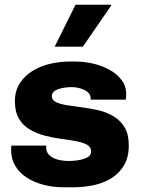

<svg xmlns="http://www.w3.org/2000/svg" viewBox="-20 -781 596 811"><path d="M246 10Q203 10 163.5 -0.5Q124 -11 93.5 -30.5Q63 -50 45 -79.5Q27 -109 27 -147Q27 -152 27 -156Q27 -160 28 -166H176Q175 -163 175 -161.5Q175 -160 175 -158Q175 -137 190 -124Q205 -111 227 -106Q249 -101 272 -101Q287 -101 308.5 -104Q330 -107 347.5 -115.5Q365 -124 365 -141Q365 -160 348 -169.5Q331 -179 302 -184.5Q273 -190 238.5 -194.5Q204 -199 169.5 -208Q135 -217 106.5 -233.5Q78 -250 60.5 -279Q43 -308 43 -354Q43 -397 63.5 -429Q84 -461 117.5 -481.5Q151 -502 191.5 -511.5Q232 -521 273 -521H300Q335 -521 372.5 -512.5Q410 -504 442 -486.5Q474 -469 493.5 -443Q513 -417 513 -384Q513 -377 512.5 -370.5Q512 -364 511 -360H363V-366Q363 -377 356.5 -385.5Q350 -394 338.5 -400Q327 -406 312.5 -409.5Q298 -413 282 -413Q269 -413 254.5 -411Q240 -409 227.5 -405Q215 -401 207 -393.5Q199 -386 199 -375Q199 -358 217 -349.5Q235 -341 263.5 -336.5Q292 -332 327 -327.5Q362 -323 396.5 -315Q431 -307 460 -289.5Q489 -272 506.5 -243Q524 -214 524 -167Q524 -117 504 -83Q484 -49 451 -28.5Q418 -8 376.5 1Q335 10 291 10ZM211 -584 299 -761H448L450 -758L330 -584Z"/></svg>

Font: Chivo Medium ExtraBold
Style: Regular
Weight: 800
Version: Version 2.002